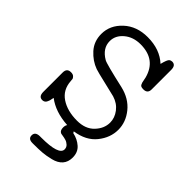

<svg xmlns="http://www.w3.org/2000/svg" viewBox="-242 -712 1010 1010"><g transform="rotate(45 262.5 -207.5)"><path d="M51.8 -26.9V-170.9Q51.8 -203.1 82 -203.1Q97.2 -203.1 104.5 -195.6Q111.8 -188 112.3 -184.1Q112.8 -180.2 113.8 -168.9Q117.7 -107.9 164.8 -76.4Q211.9 -44.9 284.2 -44.9Q346.2 -44.9 380.6 -81.1Q415 -117.2 415 -161.1Q415 -196.3 391.6 -227.1Q368.2 -257.8 328.1 -270Q314 -273.9 248.5 -289.1Q183.1 -304.2 166 -310.1Q121.1 -326.2 86.4 -364.5Q51.8 -402.8 51.8 -458Q51.8 -522.9 103.8 -571Q155.8 -619.1 236.8 -619.1Q327.6 -619.1 383.8 -566.9Q393.6 -606.9 402.8 -613.8Q408.7 -618.7 418.9 -619.1Q445.8 -619.1 445.8 -584V-439Q445.8 -408.2 415 -408.2Q405.3 -408.2 399.2 -410.2Q393.1 -412.1 390.1 -418Q387.2 -423.8 385.5 -429Q383.8 -434.1 382.3 -444.1Q380.9 -454.1 378.9 -460.9Q351.1 -565.9 236.8 -565.9Q182.6 -565.9 146.2 -535.4Q109.9 -504.9 109.9 -462.9Q109.9 -409.7 166 -377Q182.1 -367.2 325.2 -335Q394 -318.8 433.1 -270.5Q472.2 -222.2 472.2 -165Q472.2 -106 431.6 -55.4Q391.1 -4.9 312 6.8L316.9 15.1Q354 22.9 379.9 45.9Q405.8 68.8 405.8 107.9Q405.8 141.1 387.5 162.1Q369.1 183.1 334 191.7Q298.8 200.2 273.4 202.1Q248 204.1 208 204.1H202.1Q169.9 204.1 169.9 178.2Q169.9 151.4 204.1 150.9H210Q211.9 150.9 214.8 150.9Q344.7 150.9 345.2 107.9Q345.2 92.8 334.7 83Q324.2 73.2 312 69.6Q299.8 65.9 286.4 64Q272.9 62 272 61Q257.8 54.2 257.8 32.2Q257.8 17.1 264.2 7.8Q171.4 2 112.8 -43Q111.8 -41 110.4 -32.5Q108.9 -23.9 107.9 -20.5Q106.9 -17.1 104 -10.5Q101.1 -3.9 98.1 -0.5Q95.2 2.9 90.1 5.4Q85 7.8 79.1 7.8Q51.8 8.3 51.8 -26.9Z"/></g></svg>

Font: CMU Typewriter Text
Style: Light
Weight: 200
Version: Version 0.7.0